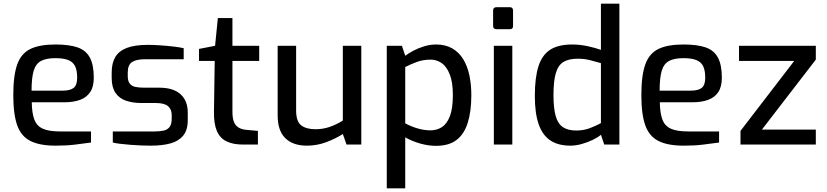

<svg xmlns="http://www.w3.org/2000/svg" viewBox="-20 -783 4480 1040"><path d="M281 6Q196 6 145.5 -19Q95 -44 73.5 -103.5Q52 -163 52 -268Q52 -375 73.5 -434.5Q95 -494 145 -518Q195 -542 280 -542Q354 -542 399.5 -526.5Q445 -511 466.5 -471.5Q488 -432 488 -362Q488 -313 468.5 -284Q449 -255 413.5 -242Q378 -229 329 -229H152Q153 -171 165.5 -136.5Q178 -102 210.5 -86.5Q243 -71 306 -71H473V-11Q430 -5 385 0.5Q340 6 281 6ZM151 -292H320Q360 -292 379 -307Q398 -322 398 -362Q398 -402 386.5 -425Q375 -448 349 -458Q323 -468 280 -468Q231 -468 202.5 -453Q174 -438 162.5 -400Q151 -362 151 -292Z M797 6Q776 6 747 5Q718 4 687.5 1.5Q657 -1 631.5 -4Q606 -7 591 -11V-71H816Q845 -71 866 -75.5Q887 -80 898.5 -95Q910 -110 910 -139V-161Q910 -191 890 -208Q870 -225 824 -225H746Q699 -225 662.5 -237.5Q626 -250 605.5 -280Q585 -310 585 -361V-390Q585 -441 604.5 -474Q624 -507 667 -523.5Q710 -540 781 -540Q811 -540 847.5 -537.5Q884 -535 919 -531Q954 -527 975 -522V-462H763Q719 -462 695.5 -447Q672 -432 672 -390V-370Q672 -344 683 -330Q694 -316 714.5 -312Q735 -308 763 -308H843Q919 -308 958 -272.5Q997 -237 997 -173V-132Q997 -78 972 -48Q947 -18 902.5 -6Q858 6 797 6Z M1296 0Q1242 0 1206.5 -17.5Q1171 -35 1154.5 -74Q1138 -113 1139 -178L1143 -453H1058V-518L1145 -535L1160 -685H1239V-535H1384V-453H1239V-179Q1239 -148 1245 -129Q1251 -110 1262 -100Q1273 -90 1286 -85.5Q1299 -81 1311 -80L1377 -74V0Z M1642 6Q1567 6 1525.5 -34.5Q1484 -75 1484 -158V-535H1584V-185Q1584 -125 1611.5 -104Q1639 -83 1689 -83Q1729 -83 1765.5 -95.5Q1802 -108 1837 -130V-535H1937V0H1857L1837 -57Q1798 -32 1747.5 -13Q1697 6 1642 6Z M2075 237V-535H2157L2175 -481Q2194 -495 2220.5 -509Q2247 -523 2278.5 -532.5Q2310 -542 2342 -542Q2393 -542 2429.5 -521Q2466 -500 2489 -462.5Q2512 -425 2522.5 -375Q2533 -325 2533 -268Q2533 -179 2513.5 -117.5Q2494 -56 2452.5 -24.5Q2411 7 2342 7Q2300 7 2256 -5.5Q2212 -18 2175 -39V237ZM2312 -77Q2346 -77 2373 -94Q2400 -111 2416.5 -152.5Q2433 -194 2433 -268Q2433 -338 2416 -380.5Q2399 -423 2372 -441.5Q2345 -460 2313 -460Q2271 -460 2236.5 -447Q2202 -434 2175 -420V-115Q2206 -98 2241.5 -87.5Q2277 -77 2312 -77Z M2669 -625Q2651 -625 2651 -642V-726Q2651 -744 2669 -744H2743Q2751 -744 2755 -739Q2759 -734 2759 -726V-642Q2759 -625 2743 -625ZM2655 0V-535H2755V0Z M3069 6Q3004 6 2961.5 -22Q2919 -50 2898 -109.5Q2877 -169 2877 -263Q2877 -362 2896.5 -423.5Q2916 -485 2960 -513.5Q3004 -542 3079 -542Q3121 -542 3162.5 -533Q3204 -524 3235 -513V-763H3335V0H3253L3235 -53Q3219 -39 3191 -25.5Q3163 -12 3131 -3Q3099 6 3069 6ZM3101 -76Q3142 -76 3175.5 -89Q3209 -102 3235 -116V-441Q3204 -450 3174.5 -457.5Q3145 -465 3109 -465Q3062 -465 3033 -448Q3004 -431 2991 -388Q2978 -345 2978 -268Q2978 -197 2990 -154.5Q3002 -112 3029.5 -94Q3057 -76 3101 -76Z M3683 6Q3598 6 3547.5 -19Q3497 -44 3475.5 -103.5Q3454 -163 3454 -268Q3454 -375 3475.5 -434.5Q3497 -494 3547 -518Q3597 -542 3682 -542Q3756 -542 3801.5 -526.5Q3847 -511 3868.5 -471.5Q3890 -432 3890 -362Q3890 -313 3870.5 -284Q3851 -255 3815.5 -242Q3780 -229 3731 -229H3554Q3555 -171 3567.5 -136.5Q3580 -102 3612.5 -86.5Q3645 -71 3708 -71H3875V-11Q3832 -5 3787 0.5Q3742 6 3683 6ZM3553 -292H3722Q3762 -292 3781 -307Q3800 -322 3800 -362Q3800 -402 3788.5 -425Q3777 -448 3751 -458Q3725 -468 3682 -468Q3633 -468 3604.5 -453Q3576 -438 3564.5 -400Q3553 -362 3553 -292Z M3991 0V-74L4282 -453H3983V-535H4399V-460L4107 -81H4399V0Z"/></svg>

Font: Exo Thin Medium
Style: Regular
Weight: 500
Version: Version 2.000